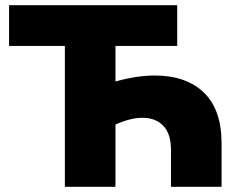

<svg xmlns="http://www.w3.org/2000/svg" viewBox="-20 -720 905 740"><path d="M834 -167V0H639V-142Q639 -204 609.5 -235Q580 -266 529 -266Q483 -266 425 -240V0H230V-543H15V-700H663V-543H425V-406Q508 -429 576 -429Q697 -429 765.5 -363.5Q834 -298 834 -167Z"/></svg>

Font: Montserrat Alternates ExtraBold
Style: Regular
Weight: 800
Designer: Julieta Ulanovsky
Foundry: Julieta Ulanovsky
Version: Version 7.200